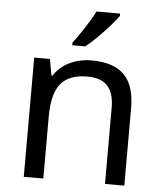

<svg xmlns="http://www.w3.org/2000/svg" viewBox="-54 -813 726 860"><g transform="rotate(5 309.0 -383.0)"><path d="M450.2 0V-342.8Q450.2 -408.2 421.1 -440.2Q392.1 -472.2 330.1 -472.2Q247.6 -472.2 210.2 -426.5Q172.9 -380.9 172.9 -277.8V0H85V-536.1H155.8L168.9 -462.9H173.8Q198.7 -502.4 243.7 -524.2Q288.6 -545.9 342.8 -545.9Q441.4 -545.9 489.3 -498Q537.1 -450.2 537.1 -349.1V0ZM250 -618.2Q268.6 -641.6 297.1 -684.8Q325.7 -728 345.2 -766.1H451.2V-755.9Q429.7 -724.6 384.3 -677.2Q338.9 -629.9 308.1 -606H250Z"/></g></svg>

Font: Noto Sans Southeast Asian
Style: Regular
Weight: 400
Designer: Monotype Design Team
Foundry: Monotype Imaging Inc.
Version: Version 1.06 uh; ttfautohint (v1.4.1)